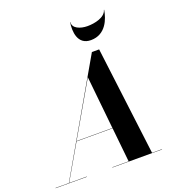

<svg xmlns="http://www.w3.org/2000/svg" viewBox="-220 -1136 1164 1271"><g transform="rotate(-20 362.0 -500.0)"><path d="M420.5 -1000H418.5C408.5 -939 413.5 -841 508.5 -841C613.5 -841 648.5 -939 658.5 -1000H656.5C643.5 -951 569 -936 518.5 -936C468 -936 414.5 -957 420.5 -1000ZM-47.5 -2V0H172.5V-2H48.5L188.5 -244H442.5L467.5 -2H352.5V0H702.5V-2H632.5L537.5 -765H486.5L46.5 -2ZM404 -617 442 -246H189.5Z"/></g></svg>

Font: Bodoni* 96pt
Style: Bold Italic
Weight: 700
Italic angle: -13°
Version: Version 2.3